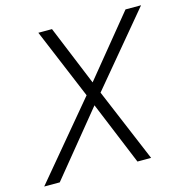

<svg xmlns="http://www.w3.org/2000/svg" viewBox="-121 -786 852 883"><g transform="rotate(-15 305.0 -345.0)"><path d="M-18 0 279 -355 139 -690H204L321 -405L554 -690H628L344 -350L491 0H426L302 -301L56 0Z"/></g></svg>

Font: Radio Canada Light
Style: Italic
Weight: 300
Italic angle: -12°
Designer: Charles Daoud, Etienne Aubert Bonn, Alexandre Saumier Demers, Jacques Le Bailly
Foundry: Radio-Canada
Version: Version 2.104; ttfautohint (v1.8.4.7-5d5b);gftools[0.9.28.de